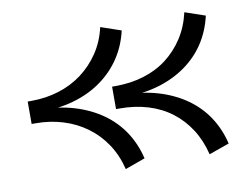

<svg xmlns="http://www.w3.org/2000/svg" viewBox="-63 -598 921 708"><g transform="rotate(-10 397.0 -244.0)"><path d="M668 22Q655 -31 628.5 -72.5Q602 -114 564 -143Q526 -172 477 -187Q428 -202 370 -202H357V-286H370Q427 -286 476 -301Q525 -316 563 -345Q601 -374 628 -415.5Q655 -457 667 -510L743 -484Q730 -428 701 -383.5Q672 -339 626.5 -306.5Q581 -274 522.5 -257Q464 -240 393 -240V-249Q464 -249 522.5 -231.5Q581 -214 626.5 -182Q672 -150 701.5 -105Q731 -60 744 -5ZM354 22Q341 -31 313.5 -72.5Q286 -114 246.5 -143Q207 -172 158.5 -187Q110 -202 56 -202H41V-286H55Q109 -286 157.5 -301Q206 -316 245 -345Q284 -374 312 -415.5Q340 -457 352 -510L428 -484Q415 -428 385.5 -383.5Q356 -339 311 -306.5Q266 -274 207.5 -257Q149 -240 77 -240V-249Q149 -249 207.5 -231.5Q266 -214 311.5 -182Q357 -150 386.5 -105Q416 -60 429 -5Z"/></g></svg>

Font: BioRhyme
Style: Regular
Weight: 400
Designer: Aoife Mooney
Foundry: Aoife Mooney Type
Version: Version 1.600;gftools[0.9.33]